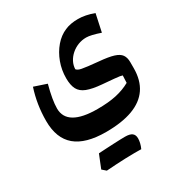

<svg xmlns="http://www.w3.org/2000/svg" viewBox="-220 -650 1214 1289"><g transform="rotate(-30 386.5 -5.5)"><path d="M666.1 -334.6 695.2 -470.5Q628.5 -494.8 573.1 -494.8Q513 -494.8 471.2 -476.2Q422.8 -456 385.4 -412.3Q348 -368.6 326.7 -310.8Q305.4 -252.9 305.4 -189.6Q305.4 -135.8 322.1 -103.8Q338.9 -71.8 380 -55.7Q421.2 -39.6 493.7 -33.5Q553.5 -28.6 583.3 -25.8Q613 -23 625.2 -21Q637.3 -19 644.1 -16.3L641.6 40.1Q592 67.8 531.3 81.2Q470.5 94.5 385.3 94.5Q268.5 94.5 209.6 59.6Q150.8 24.8 150.8 -44.1Q150.8 -108.8 180.7 -219.7L84 -252.1Q45.6 -135.5 45.6 -8.1Q45.6 126 123 191.5Q200.5 257 358.2 257Q481.5 257 564.8 226.3Q648.1 195.6 690.2 133.7Q732.4 71.7 732.4 -22.3V-68.5Q732.4 -104.2 717 -125.9Q701.6 -147.6 662.9 -159.7Q624.1 -171.7 553.5 -177.8Q504.3 -182.6 474.1 -186.1Q444 -189.6 427.3 -193Q410.6 -196.3 402.4 -200.7Q394.2 -205.1 388.7 -211.6Q389.7 -241.3 403.5 -267.9Q417.4 -294.6 440.9 -315.3Q464.3 -336 494.4 -347.9Q524.5 -359.7 557.9 -359.7Q576.1 -359.7 603.7 -353.2Q631.3 -346.7 666.1 -334.6ZM449.6 474.2Q464.7 474.2 474.9 474.3Q485 474.5 491.9 474.5Q498.7 474.5 504 474.8Q513.1 455.2 517.5 436.2Q522 417.1 522 400.6Q522 373.3 505.1 360.4Q488.3 347.5 450.7 347.5Q409.1 365.5 367.5 384.2Q326 402.9 284.9 421.4Q243.8 439.9 203 458.7Q210.5 465.2 217.8 471.6Q225.1 478.1 231.9 484Q266.2 481.4 306.1 479.1Q346 476.8 383.8 475.5Q421.7 474.2 449.6 474.2ZM231.9 484Q268.5 461.6 305 439.2Q341.5 416.7 377.9 393.7Q414.3 370.7 450.7 347.5Q437.6 347.5 413.7 348.2Q389.8 349 360.4 350.4Q331 351.8 300.6 353.4Q270.1 355 244.1 356.7Q233.7 382 223.6 407.2Q213.4 432.5 203 458.7Q210.5 465.2 217.8 471.6Q225.1 478.1 231.9 484Z"/></g></svg>

Font: Pinar-VF
Style: Regular
Weight: 300
Designer: Amin Abedi
Version: Version 3.0